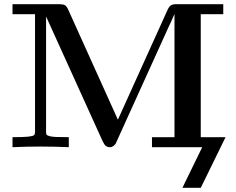

<svg xmlns="http://www.w3.org/2000/svg" viewBox="-20 -706 1131 921"><path d="M40 0V-48Q93 -48 115.5 -50.5Q138 -53 143 -57.5Q148 -62 148 -74V-638H40V-686H264Q283 -686 291.5 -681Q300 -676 308 -658L545 -133H546L783 -657Q791 -675 800 -680.5Q809 -686 827 -686H1051V-638H943V-48H1062L943 195H855L950 0H709V-48H817V-639Q804 -608 788 -575L543 -35Q538 -23 535.5 -18Q533 -13 525 -6.5Q517 0 506 0Q500 0 495 -2Q490 -4 486.5 -7Q483 -10 480 -15Q477 -20 475.5 -23Q474 -26 471.5 -30.5Q469 -35 469 -36L201 -627V-74Q201 -64 203 -60.5Q205 -57 215.5 -53.5Q226 -50 247.5 -49Q269 -48 310 -48V0Q242 -3 175 -3Q108 -3 40 0Z"/></svg>

Font: CMU Serif
Style: Bold
Weight: 700
Version: Version 0.7.0